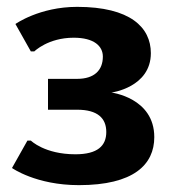

<svg xmlns="http://www.w3.org/2000/svg" viewBox="-20 -530 505 560"><path d="M200 -80C110 -80 70 -120 70 -120H60L15 -40C15 -40 85 10 210 10C370 10 430 -50 430 -130C430 -245 305 -260 305 -260C305 -260 420 -275 420 -375C420 -450 360 -510 205 -510C95 -510 25 -460 25 -460L70 -380H80C80 -380 120 -420 195 -420C255 -420 280 -395 280 -365C280 -325 255 -300 205 -300H120V-210H205C265 -210 290 -185 290 -145C290 -105 265 -80 200 -80Z"/></svg>

Font: Scada
Style: Bold
Weight: 700
Designer: Jovanny Lemonad
Foundry: Jovanny Lemonad
Version: Version 3.005